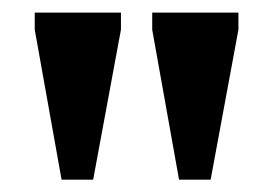

<svg xmlns="http://www.w3.org/2000/svg" viewBox="-20 -690 432 304"><path d="M77.5 -405.5 35 -643V-670H171.5V-643L127.5 -405.5ZM263.5 -405.5 221 -643V-670H357.5V-643L313.5 -405.5Z"/></svg>

Font: Newsreader Text
Style: Bold
Weight: 700
Designer: Hugues Gentile
Foundry: Production Type
Version: Version 1.001